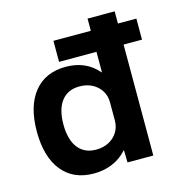

<svg xmlns="http://www.w3.org/2000/svg" viewBox="-109 -829 893 939"><g transform="rotate(-15 338.0 -360.0)"><path d="M228.3 -561.7V-668.3H648.3V-561.7ZM252.7 10Q149.4 10 92.2 -60.8Q35 -131.7 35 -260Q35 -388.3 92.2 -459.2Q149.4 -530 252.7 -530Q303.7 -530 344.4 -512.3Q385 -494.7 415.6 -458.7H417.7V-730H555V0H424.4L423 -61.3H420.9Q390 -26.3 347 -8.2Q304 10 252.7 10ZM293.1 -100Q329.3 -100 357.3 -114.6Q385.4 -129.3 401.5 -155.3Q417.7 -181.3 417.7 -214V-306Q417.7 -339.5 401.5 -365.1Q385.4 -390.7 357.4 -405.4Q329.4 -420 293 -420Q234 -420 201.8 -378.7Q169.6 -337.3 169.6 -260Q169.6 -183 201.9 -141.5Q234.3 -100 293.1 -100Z"/></g></svg>

Font: M PLUS 2 Thin
Style: Regular
Weight: 100
Designer: Coji Morishita
Foundry: UNDERFOREST DESIGN
Version: Version 1.001